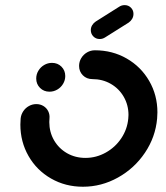

<svg xmlns="http://www.w3.org/2000/svg" viewBox="-20 -716 640 740"><path d="M119.6 -413.3Q119.6 -429.6 128 -443.5Q136.3 -457.4 150.4 -465.6Q164.4 -473.7 180.4 -473.7Q202.2 -473.7 216.9 -459.1Q231.5 -444.4 231.5 -423Q231.5 -406.7 223.1 -392.8Q214.8 -378.9 200.7 -370.7Q186.7 -362.6 170.7 -362.6Q148.9 -362.6 134.3 -377.2Q119.6 -391.9 119.6 -413.3ZM284.8 -461.9Q284.8 -478.1 293.1 -492Q301.5 -505.9 315.6 -514.1Q329.6 -522.2 345.6 -522.2Q413 -522.2 468.1 -490.6Q523.3 -458.9 555 -404.1Q586.7 -349.3 586.7 -283Q586.7 -271.5 585.6 -259.3Q579.3 -187.8 538.7 -127.4Q498.1 -67 434.6 -31.7Q371.1 3.7 299.6 3.7Q231.9 3.7 176.7 -28Q121.5 -59.6 90 -114.6Q58.5 -169.6 58.5 -235.9Q58.5 -247.8 59.6 -259.3Q61.1 -274.4 69.6 -287.2Q78.1 -300 91.5 -307.4Q104.8 -314.8 120 -314.8Q135.2 -314.8 147.4 -307.4Q159.6 -300 165.9 -287.2Q172.2 -274.4 170.7 -259.3Q170 -250.4 170 -245.6Q170 -207.4 188.1 -175.7Q206.3 -144.1 238.1 -125.7Q270 -107.4 309.3 -107.4Q350.7 -107.4 387.4 -127.8Q424.1 -148.1 447.4 -183Q470.7 -217.8 474.4 -259.3Q475.2 -268.1 475.2 -273Q475.2 -311.1 457 -342.8Q438.9 -374.4 407 -392.8Q375.2 -411.1 335.9 -411.1Q314.1 -411.1 299.4 -425.7Q284.8 -440.4 284.8 -461.9ZM364.1 -565.6Q349.6 -565.6 339.8 -575.6Q330 -585.6 330 -600Q330 -610 335.2 -618.7Q340.4 -627.4 348.9 -633L439.3 -690Q448.9 -696.3 460.4 -696.3Q474.8 -696.3 484.6 -686.5Q494.4 -676.7 494.4 -662.6Q494.4 -652.2 489.4 -643.5Q484.4 -634.8 475.9 -628.9L385.2 -571.9Q375.6 -565.6 364.1 -565.6Z"/></svg>

Font: 26F Galaxy Sans Black
Style: Italic
Weight: 900
Italic angle: -5°
Designer: C₂₉H₂₅N₃O₅
Version: Version 1.200